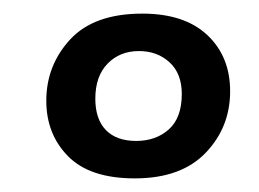

<svg xmlns="http://www.w3.org/2000/svg" viewBox="-20 -809 381 282"><path d="M178 -547Q112 -547 80 -579.5Q48 -612 48 -661Q48 -713 83 -751Q118 -789 189 -789Q251 -789 284.5 -757.5Q318 -726 318 -675Q318 -622 282 -584.5Q246 -547 178 -547ZM180 -602Q209 -602 228 -619Q247 -636 247 -671Q247 -701 229 -717.5Q211 -734 184 -734Q156 -734 138 -715.5Q120 -697 120 -664Q120 -634 135.5 -618Q151 -602 180 -602Z"/></svg>

Font: Literata 36pt
Style: Bold Italic
Weight: 700
Italic angle: -2°
Designer: Latin by Veronika Burian and Jose Scaglione. Greek by Irene Vlachou. Cyrillic by Vera Evstafieva
Foundry: TypeTogether
Version: Version 3.002